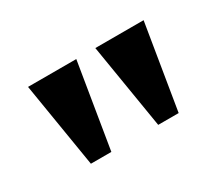

<svg xmlns="http://www.w3.org/2000/svg" viewBox="-63 -931 619 539"><g transform="rotate(-30 246.5 -661.5)"><path d="M277.5 -799H434L388.9 -524H322.6ZM59.4 -799H215.8L170.7 -524H104.4Z"/></g></svg>

Font: Noto Serif Sinhala
Style: Regular
Weight: 400
Designer: Jelle Bosma - Monotype Design Team
Foundry: Monotype Imaging Inc.
Version: Version 2.006